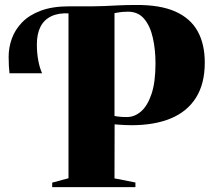

<svg xmlns="http://www.w3.org/2000/svg" viewBox="-20 -769 884 789"><path d="M194.5 0V-18.5L261.5 -36.5V-718.5L256 -731.5L261.5 -743H360.5Q383.5 -743 409.8 -744.2Q436 -745.5 467.5 -747Q499 -748.5 537.5 -748.5Q637.5 -749.5 700 -721.8Q762.5 -694 792 -641Q821.5 -588 821.5 -512Q821.5 -425 785.5 -367.8Q749.5 -310.5 682.2 -282.5Q615 -254.5 520.5 -254.5Q506.5 -254.5 492 -255.2Q477.5 -256 466.5 -256.8Q455.5 -257.5 451 -258L450.5 -36L536.5 -19V0ZM501.5 -288Q533 -288 559.8 -311.2Q586.5 -334.5 602.8 -383.2Q619 -432 619 -508.5Q619 -564.5 608.2 -613Q597.5 -661.5 572.8 -691.2Q548 -721 505.5 -721Q492.5 -721 483 -720Q473.5 -719 466 -717.8Q458.5 -716.5 450.5 -715V-292.5Q459 -290.5 472.5 -289.2Q486 -288 501.5 -288ZM19 -468Q17.5 -481 16.5 -497.2Q15.5 -513.5 15.5 -536Q15.5 -574 28.8 -610.8Q42 -647.5 71.2 -677.5Q100.5 -707.5 148 -725.2Q195.5 -743 264.5 -743L269.5 -728.5L264.5 -714Q220.5 -716.5 190.8 -702.2Q161 -688 146.2 -658.8Q131.5 -629.5 131.5 -586.5Q131.5 -550 137.5 -519.2Q143.5 -488.5 153 -468Z"/></svg>

Font: Merriweather 144pt Black
Style: Regular
Weight: 900
Version: Version 2.100